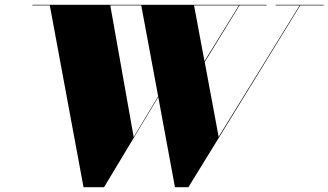

<svg xmlns="http://www.w3.org/2000/svg" viewBox="-20 -770 1368 800"><path d="M891 -200 1228.5 -747.5H1128.5V-750H1328.5V-747.5H1231L765 10H709L639.5 -365.5L413.5 10H328L187.5 -747.5H115V-750H1090.5V-747.5H978L833 -511.5ZM537 -199 639 -368.5 568.5 -747.5H439.5ZM788.5 -747.5 832 -515 975.5 -747.5Z"/></svg>

Font: Bodoni* 72pt Fatface
Style: Italic
Weight: 900
Italic angle: -13°
Version: Version 2.3